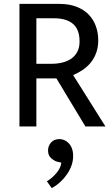

<svg xmlns="http://www.w3.org/2000/svg" viewBox="-20 -650 577 987"><path d="M80 -630H285Q334 -630 371.5 -616Q409 -602 434 -577Q459 -552 472 -517.5Q485 -483 485 -442Q485 -406 474 -377Q463 -348 445 -326.5Q427 -305 403.5 -289.5Q380 -274 356 -264L522 0H419L270 -247H167V0H80ZM167 -322H243Q274 -322 300.5 -328.5Q327 -335 346.5 -348.5Q366 -362 377.5 -384Q389 -406 389 -437Q389 -498 355.5 -527Q322 -556 258 -556H167ZM277 182Q262 179 244.5 164.5Q227 150 227 124Q227 100 242.5 82.5Q258 65 286 65Q298 65 310 70Q322 75 332.5 85.5Q343 96 349.5 112.5Q356 129 356 153Q356 176 348 199.5Q340 223 325 245Q310 267 290 285.5Q270 304 246 317L221 282Q249 265 271 238.5Q293 212 295 186Z"/></svg>

Font: Mukta Mahee
Style: Regular
Weight: 400
Designer: Shuchita Grover, Noopur Datye, Girish Dalvi, Yashodeep Gholap
Foundry: Ek Type
Version: Version 2.538;PS 1.000;hotconv 16.6.51;makeotf.lib2.5.65220;